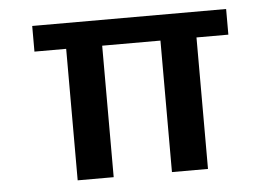

<svg xmlns="http://www.w3.org/2000/svg" viewBox="-43 -574 891 630"><g transform="rotate(-5 403.0 -259.0)"><path d="M499 -433.1H307.1V0H188.5V-433.1H84V-517.6H722.7V-433.1H617.7V0H499Z"/></g></svg>

Font: Proza Libre
Style: Medium
Weight: 500
Designer: Jasper de Waard
Foundry: Jasper de Waard
Version: Version 1.000; ttfautohint (v1.4.1.8-43bc)